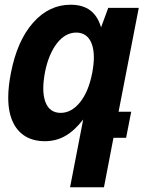

<svg xmlns="http://www.w3.org/2000/svg" viewBox="-20 -580 642 808"><path d="M274.9 208H417.5L457.5 0H510.7L532.2 -109.9H479L564 -546.9H435.5L405.3 -464.8C386.7 -527.8 346.2 -560.1 277.3 -560.1C217.3 -560.1 164.6 -535.6 119.6 -484.9C72.8 -432.1 43 -360.4 25.9 -272.9C18.6 -235.4 14.6 -200.7 14.6 -168.9C14.6 -124.5 22.5 -88.9 37.1 -60.5C62 -12.2 106.9 14.2 168.5 14.2C232.4 14.2 281.2 -14.6 330.1 -77.1ZM235.4 -105C204.1 -105 182.6 -120.6 171.4 -149.9C165.5 -165.5 162.1 -185.1 162.1 -207.5C162.1 -228.5 165 -252.9 168.9 -273.9C178.7 -326.2 197.3 -369.1 219.7 -397.9C242.7 -427.2 270 -442.9 300.8 -442.9C331.5 -442.9 353.5 -427.2 365.2 -397.9C371.6 -381.8 375 -361.3 375 -338.4C375 -318.8 372.6 -297.9 368.2 -273.9C357.4 -217.3 339.4 -178.2 317.4 -150.4C294.9 -122.1 267.6 -105 235.4 -105Z"/></svg>

Font: Hack
Style: Bold Oblique
Weight: 700
Italic angle: -12°
Monospace: yes
Designer: Christopher Simpkins
Foundry: Christopher Simpkins
Version: Version 2.010